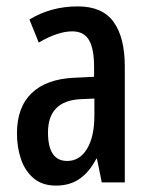

<svg xmlns="http://www.w3.org/2000/svg" viewBox="-20 -570 470 600"><path d="M223 -550Q300 -550 335 -501.5Q370 -453 370 -362V0H298L283 -74H281Q259 -32 228.5 -11Q198 10 155 10Q112 10 85 -13Q58 -36 45.5 -73Q33 -110 33 -153Q33 -235 79 -279Q125 -323 211 -327L274 -330V-361Q274 -418 258 -445Q242 -472 206 -472Q161 -472 101 -437L72 -509Q139 -550 223 -550ZM230 -260Q130 -254 130 -156Q130 -67 190 -67Q229 -67 252 -105Q275 -143 275 -210V-262Z"/></svg>

Font: Noto Sans ExtraCondensed Medium
Style: Regular
Weight: 500
Width: 2
Designer: Monotype Design Team
Foundry: Monotype Imaging Inc.
Version: Version 2.013; ttfautohint (v1.8.4.7-5d5b)